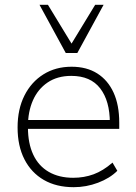

<svg xmlns="http://www.w3.org/2000/svg" viewBox="-20 -769 563 797"><path d="M286 8Q214 8 162 -22Q110 -52 81.5 -107.5Q53 -163 53 -240Q53 -316 81.5 -372.5Q110 -429 160.5 -460.5Q211 -492 277 -492Q340 -492 384 -464Q428 -436 451.5 -384.5Q475 -333 475 -260V-234H80V-271H453L436 -259Q436 -350 396 -402Q356 -454 276 -454Q218 -454 177.5 -426.5Q137 -399 116.5 -352Q96 -305 96 -245V-240Q96 -174 118 -127Q140 -80 182.5 -55.5Q225 -31 284 -31Q329 -31 368.5 -45.5Q408 -60 447 -94L467 -60Q436 -29 387 -10.5Q338 8 286 8ZM253 -549 144 -749H179L277 -588L375 -749H410L301 -549Z"/></svg>

Font: Nunito Sans 12pt ExtraLight
Style: Regular
Weight: 200
Version: Version 3.101;gftools[0.9.27]